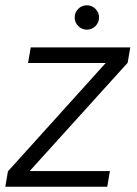

<svg xmlns="http://www.w3.org/2000/svg" viewBox="-25 -705 518 725"><path d="M-5 0 5 -58 374 -467H81L91 -526H467L457 -468L87 -59H390L380 0ZM303 -593Q284 -593 270.5 -606.5Q257 -620 257 -639Q257 -658 270.5 -671.5Q284 -685 303 -685Q322 -685 335.5 -671.5Q349 -658 349 -639Q349 -620 335.5 -606.5Q322 -593 303 -593Z"/></svg>

Font: DM Sans 9pt Light
Style: Italic
Weight: 300
Italic angle: -10°
Version: Version 4.004;gftools[0.9.30]